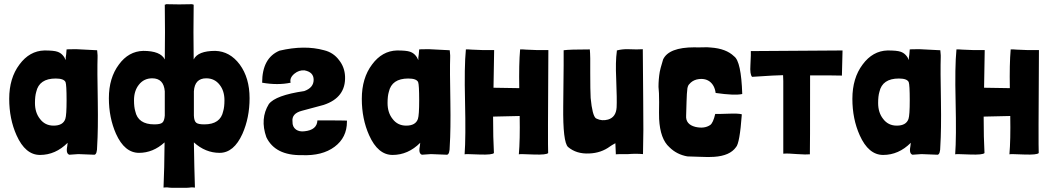

<svg xmlns="http://www.w3.org/2000/svg" viewBox="-20 -738 5009 917"><path d="M446 -474V-464Q444 -406 447 -252Q449 -119 444 -40Q444 -1 431 1L354 -2L311 1Q299 -3 299 -21Q299 -29 301 -39Q303 -50 303 -56Q245 2 171 2Q101 2 59 -92Q24 -170 24 -266Q24 -365 73 -430Q121 -495 192 -497Q237 -497 254 -491Q281 -482 294 -451Q293 -463 296 -478Q298 -496 298 -502Q298 -503 346 -503Q416 -500 444 -498Q446 -482 446 -474ZM147 -246Q147 -200 171 -170Q195 -138 236 -138Q281 -138 292 -170Q298 -188 298 -259Q298 -333 293 -346Q285 -363 246 -363Q167 -363 153 -299Q147 -279 147 -246Z M965 -364Q1005 -364 1029 -333Q1052 -304 1052 -259Q1052 -227 1046 -207Q1033 -144 956 -144Q926 -144 917 -152Q907 -160 906 -186V-302Q910 -364 965 -364ZM707 -364Q762 -364 767 -302Q767 -282 767 -244V-186Q765 -160 755 -152Q746 -144 717 -144Q639 -144 626 -207Q620 -227 620 -259Q620 -304 643 -333Q667 -364 707 -364ZM905 -454Q905 -515 904 -585Q905 -682 905 -716H900V-718L836 -717L772 -718V-716H767Q767 -674 768 -585Q767 -519 767 -454Q747 -495 664 -495Q594 -493 548 -430Q500 -366 500 -269Q500 -176 534 -99Q575 -8 644 -8Q711 -8 766 -58Q765 71 761 158Q765 157 779 157Q796 160 836 159Q876 160 893 157Q907 157 911 158Q908 71 906 -58Q961 -8 1029 -8Q1097 -8 1138 -99Q1172 -176 1172 -269Q1172 -366 1125 -430Q1078 -493 1008 -495Q925 -495 905 -454Z M1232 -343Q1232 -461 1315 -496Q1434 -524 1528 -498Q1573 -487 1600 -450Q1626 -417 1628 -373Q1632 -272 1526 -237Q1534 -239 1422 -209Q1372 -196 1377 -157Q1376 -132 1394 -119Q1410 -108 1434 -111Q1494 -117 1496 -163Q1629 -163 1637 -162V-157Q1637 -81 1578 -37Q1519 7 1422 3Q1294 5 1252 -83Q1221 -171 1264 -241Q1296 -283 1433 -303Q1478 -319 1478 -357Q1478 -394 1434 -402Q1408 -404 1386 -386Q1362 -366 1368 -343Q1307 -330 1232 -343Z M2130 -474V-464Q2128 -406 2131 -252Q2133 -119 2128 -40Q2128 -1 2115 1L2038 -2L1995 1Q1983 -3 1983 -21Q1983 -29 1985 -39Q1987 -50 1987 -56Q1929 2 1855 2Q1785 2 1743 -92Q1708 -170 1708 -266Q1708 -365 1757 -430Q1805 -495 1876 -497Q1921 -497 1938 -491Q1965 -482 1978 -451Q1977 -463 1980 -478Q1982 -496 1982 -502Q1982 -503 2030 -503Q2100 -500 2128 -498Q2130 -482 2130 -474ZM1831 -246Q1831 -200 1855 -170Q1879 -138 1920 -138Q1965 -138 1976 -170Q1982 -188 1982 -259Q1982 -333 1977 -346Q1969 -363 1930 -363Q1851 -363 1837 -299Q1831 -279 1831 -246Z M2599 -499H2582Q2545 -498 2492 -501Q2490 -501 2478 -502Q2467 -502 2464 -502V-501Q2458 -433 2460 -317Q2418 -317 2337 -319Q2339 -444 2340 -496V-499H2323Q2286 -498 2233 -501Q2231 -501 2218 -502Q2208 -502 2205 -502V-501Q2197 -420 2201 -255Q2205 -81 2199 -1Q2204 -3 2271 0Q2331 2 2339 -7Q2335 -78 2335 -181Q2328 -181 2462 -184Q2464 -69 2458 -1Q2463 -3 2530 0Q2590 2 2598 -7Q2596 -40 2599 -496Z M2894 -39Q2851 -7 2794 -5Q2733 -2 2693 -36Q2668 -59 2670 -230Q2673 -489 2672 -498Q2699 -502 2797 -502Q2800 -472 2799 -390Q2799 -306 2801 -270Q2809 -186 2826 -173Q2827 -173 2828 -172Q2830 -172 2830 -171Q2855 -159 2884 -167Q2922 -178 2925 -225Q2927 -261 2923 -361Q2919 -444 2926 -493V-497Q2952 -504 2981 -503Q3025 -501 3050 -503L3052 -257Q3054 -106 3051 -2Q3016 -5 2981 -2Q2921 -2 2921 -1Q2922 9 2919 -54Q2899 -43 2894 -39Z M3495 -35Q3466 6 3391 11Q3366 13 3325 11L3263 9Q3212 0 3177 -35Q3133 -74 3128 -170Q3127 -191 3128 -250Q3128 -299 3125 -323Q3125 -359 3131 -395Q3132 -404 3147 -454Q3174 -512 3297 -512Q3310 -511 3336 -512Q3361 -513 3375 -511Q3448 -506 3486 -469Q3520 -445 3525 -289Q3489 -281 3398 -294Q3393 -331 3369 -349Q3344 -367 3306 -358Q3285 -352 3272 -336Q3266 -331 3263 -316Q3260 -293 3259 -253Q3258 -203 3257 -186Q3254 -144 3301 -132Q3344 -122 3372 -141Q3386 -151 3396 -194Q3405 -193 3459 -195Q3507 -197 3523 -192Q3513 -53 3495 -35Z M3720 -379Q3720 -369 3721 -351Q3721 -332 3721 -324V-4Q3743 -6 3788 -2Q3831 1 3848 -1Q3849 -11 3849 -378Q3975 -378 4001 -377L4004 -497Q3977 -497 3566 -494Q3567 -485 3564 -427Q3561 -383 3572 -371Q3691 -379 3720 -379Z M4473 -474V-464Q4471 -406 4474 -252Q4476 -119 4471 -40Q4471 -1 4458 1L4381 -2L4338 1Q4326 -3 4326 -21Q4326 -29 4328 -39Q4330 -50 4330 -56Q4272 2 4198 2Q4128 2 4086 -92Q4051 -170 4051 -266Q4051 -365 4100 -430Q4148 -495 4219 -497Q4264 -497 4281 -491Q4308 -482 4321 -451Q4320 -463 4323 -478Q4325 -496 4325 -502Q4325 -503 4373 -503Q4443 -500 4471 -498Q4473 -482 4473 -474ZM4174 -246Q4174 -200 4198 -170Q4222 -138 4263 -138Q4308 -138 4319 -170Q4325 -188 4325 -259Q4325 -333 4320 -346Q4312 -363 4273 -363Q4194 -363 4180 -299Q4174 -279 4174 -246Z M4942 -499H4925Q4888 -498 4835 -501Q4833 -501 4821 -502Q4810 -502 4807 -502V-501Q4801 -433 4803 -317Q4761 -317 4680 -319Q4682 -444 4683 -496V-499H4666Q4629 -498 4576 -501Q4574 -501 4561 -502Q4551 -502 4548 -502V-501Q4540 -420 4544 -255Q4548 -81 4542 -1Q4547 -3 4614 0Q4674 2 4682 -7Q4678 -78 4678 -181Q4671 -181 4805 -184Q4807 -69 4801 -1Q4806 -3 4873 0Q4933 2 4941 -7Q4939 -40 4942 -496Z"/></svg>

Font: Londrina Solid
Style: Regular
Weight: 400
Designer: Marcelo Magalhaes
Foundry: Marcelo Magalh„es
Version: Version 1.001 2011